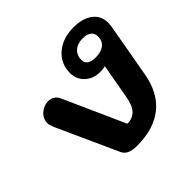

<svg xmlns="http://www.w3.org/2000/svg" viewBox="-154 -729 885 885"><g transform="rotate(-45 288.5 -287.0)"><path d="M186 -23 50 -323Q41 -344 41 -356Q41 -386 64 -406Q87 -426 115 -426Q132 -426 145.5 -417.5Q159 -409 166 -393L300 -94Q335 -94 355.5 -116Q376 -138 384 -186L414 -355Q402 -351 380 -351Q336 -351 307 -378Q278 -405 278 -446Q278 -507 323 -545.5Q368 -584 438 -584Q498 -584 532.5 -557.5Q567 -531 567 -485Q567 -479 565 -463L518 -198Q500 -95 434.5 -42.5Q369 10 258 10Q202 10 186 -23ZM489 -474Q489 -495 474.5 -506.5Q460 -518 432 -518Q398 -518 378 -500Q358 -482 358 -452Q358 -413 414 -413Q449 -413 469 -429Q489 -445 489 -474Z"/></g></svg>

Font: Kodchasan
Style: Bold Italic
Weight: 700
Italic angle: -10°
Version: Version 1.000; ttfautohint (v1.6)